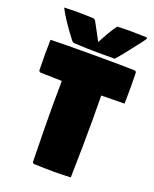

<svg xmlns="http://www.w3.org/2000/svg" viewBox="-142 -836 737 919"><g transform="rotate(20 227.0 -377.0)"><path d="M14.6 -511.7Q14.6 -551 15.6 -585.9Q62.3 -588.1 241.7 -588.1Q383.5 -588.1 443.4 -585.9Q447.3 -585.9 450.2 -583Q453.1 -580.1 453.1 -576.2Q454.1 -521 454.1 -493.2Q454.1 -453.4 453.1 -419.9Q437.3 -419.2 335 -418.2Q335.9 -365.5 335.9 -293Q335.9 -156.2 332 0Q285.6 2.2 246.6 2.2Q206.3 2.2 146.5 0Q142.6 0 139.6 -2.9Q136.7 -5.9 136.7 -9.8Q132.8 -193.4 132.8 -293Q132.8 -338.1 133.8 -419.2Q77.6 -420.4 25.4 -421.9Q21.5 -421.9 18.6 -424.8Q15.6 -427.7 15.6 -431.6Q14.6 -487.8 14.6 -511.7ZM24.2 -753.2Q58.6 -754.9 91.3 -754.9Q118.2 -754.9 170.7 -753.2Q174.6 -753.2 179 -750.4Q183.3 -747.6 185.5 -743.4Q193.8 -727.5 210 -698.1Q226.1 -668.7 233.9 -653.6Q266.1 -716.3 293.7 -754.2Q330.3 -755.9 363.5 -755.9Q391.6 -755.9 442.1 -754.2Q447.3 -754.2 447.3 -750Q447.3 -748.5 444.8 -744.5Q442.4 -740.5 438.2 -734.9Q434.1 -729.2 430.3 -724.2Q426.5 -719.2 422 -713.6Q417.5 -708 416.3 -706.3Q369.6 -644.3 335.2 -605.7H249.8Q192.1 -605.7 128.7 -609.6Q120.1 -610.1 113.8 -618.4Q93.8 -644.8 81.1 -662.4Q68.4 -679.9 52 -705.3Q35.6 -730.7 24.2 -753.2Z"/></g></svg>

Font: Digitalt
Style: Medium
Weight: 500
Designer: gluk
Foundry: gluk
Version: Version 0.60